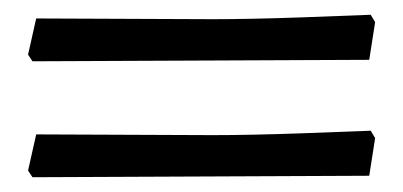

<svg xmlns="http://www.w3.org/2000/svg" viewBox="-20 -397 546 260"><path d="M253 -315 24 -314 18 -323 29 -372 268 -371Q318 -371 389 -373.5Q460 -376 482 -377L488 -367L480 -316ZM253 -158 24 -157 18 -166 29 -215 268 -214Q318 -214 389 -216.5Q460 -219 482 -220L488 -210L480 -159Z"/></svg>

Font: Sahitya
Style: Regular
Weight: 400
Designer: Juan Pablo del Peral
Foundry: Juan Pablo del Peral (http://www.huertatipografica.com)
Version: Version 1.001;PS 001.000;hotconv 1.0.70;makeotf.lib2.5.58329